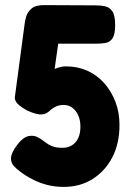

<svg xmlns="http://www.w3.org/2000/svg" viewBox="-20 -712 516 752"><path d="M230 20Q195 20 166 12.5Q137 5 115.5 -5.5Q94 -16 79.5 -25.5Q65 -35 59 -40Q45 -50 34.5 -61.5Q24 -73 23 -89Q23 -102 29.5 -116Q36 -130 50 -148Q63 -164 75.5 -172Q88 -180 101 -180Q113 -181 124.5 -176Q136 -171 156 -156Q161 -152 169.5 -146.5Q178 -141 191.5 -137Q205 -133 224 -133Q246 -133 262 -143Q278 -153 286.5 -171.5Q295 -190 295 -216Q295 -241 286.5 -260Q278 -279 263.5 -290Q249 -301 229 -301Q219 -301 209.5 -298.5Q200 -296 192.5 -291.5Q185 -287 179 -282Q172 -275 164 -270Q156 -265 145 -264Q133 -263 118.5 -267Q104 -271 87 -279Q63 -292 50.5 -304Q38 -316 38 -330L76 -615Q77 -629 82.5 -647Q88 -665 103.5 -678.5Q119 -692 152 -692L356 -691Q376 -691 393 -687Q410 -683 420.5 -667Q431 -651 431 -613Q431 -578 421 -562.5Q411 -547 394.5 -544Q378 -541 360 -541H208L194 -442Q201 -445 208 -447Q215 -449 222 -450.5Q229 -452 235 -452H239Q284 -452 322 -435Q360 -418 388 -386.5Q416 -355 432 -313.5Q448 -272 448 -222Q448 -150 420 -96Q392 -42 343 -11Q294 20 230 20Z"/></svg>

Font: Fredoka SemiCondensed SemiBold
Style: Regular
Weight: 600
Width: 4
Designer: Ben Nathan
Foundry: Milena B. Brandão, Ben Nathan
Version: Version 2.001